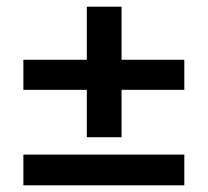

<svg xmlns="http://www.w3.org/2000/svg" viewBox="-20 -554 622 575"><path d="M50 -285V-375H240V-534H344V-375H532V-285H344V-143H240V-285ZM50 1V-91H532V1Z"/></svg>

Font: Easer Grotesk
Style: Regular
Weight: 400
Designer: Boardeaser, Bonnie Shaver-Troup, Thomas Jockin
Foundry: Lexend
Version: Version 1.008;Glyphs 3.1.2 (3151)